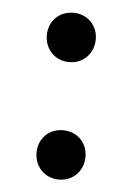

<svg xmlns="http://www.w3.org/2000/svg" viewBox="-40 -466 352 508"><g transform="rotate(5 135.5 -211.5)"><path d="M135 -302C173 -302 200 -331 200 -368C200 -405 173 -433 135 -433C97 -433 70 -405 70 -368C70 -331 97 -302 135 -302ZM135 10C173 10 200 -19 200 -56C200 -93 173 -121 135 -121C97 -121 70 -93 70 -56C70 -19 97 10 135 10Z"/></g></svg>

Font: Outfit
Style: Regular
Weight: 400
Designer: Rodrigo Fuenzalida
Foundry: fragTYPE
Version: Version 1.100;gftools[0.9.27]